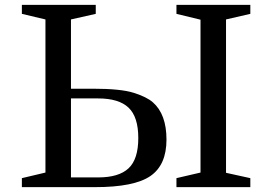

<svg xmlns="http://www.w3.org/2000/svg" viewBox="-20 -770 1120 790"><path d="M70 0V-37L167 -60V-690L70 -713V-750H374V-713L272 -690V-405H363Q477 -405 530.5 -388Q584 -371 609 -349Q665 -300 665 -195.5Q665 -91 598.5 -45.5Q532 0 371 0ZM384 -365H272V-40H384Q469 -40 509 -77.5Q549 -115 549 -202Q549 -289 509 -327Q469 -365 384 -365ZM706 -750H1010V-713L910 -690V-59L1010 -37V0H706V-37L805 -60V-689L706 -713Z"/></svg>

Font: Ledger
Style: Regular
Weight: 400
Designer: Denis Masharov
Foundry: Denis Masharov
Version: 1.001